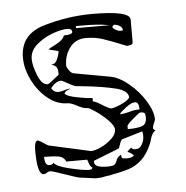

<svg xmlns="http://www.w3.org/2000/svg" viewBox="-42 -519 541 557"><g transform="rotate(-5 229.0 -240.0)"><path d="M400 -126Q390 -119 386 -106Q382 -93 381 -90Q368 -59 350.5 -43Q333 -27 313 -20.5Q293 -14 256 -7Q240 -5 233 -3L215 -2L170 -8Q165 -8 131 -20Q91 -34 85 -34Q80 -34 75 -30.5Q70 -27 66 -27Q47 -27 47 -97Q47 -126 57 -126Q64 -124 75 -116Q86 -108 91 -108L208 -82Q220 -82 238 -90.5Q256 -99 269.5 -112Q283 -125 283 -138Q283 -149 267.5 -165Q252 -181 233 -194Q214 -207 210 -207Q201 -207 192.5 -210.5Q184 -214 177 -218Q161 -226 153 -226Q122 -226 95 -248Q68 -270 51.5 -303.5Q35 -337 35 -369Q35 -437 105.5 -457.5Q176 -478 246 -478Q356 -478 356 -452V-386Q356 -377 338 -377Q294 -395 271 -402.5Q248 -410 222 -410Q192 -410 175 -387.5Q158 -365 158 -335Q158 -331 164.5 -321.5Q171 -312 178 -311L283 -292Q309 -287 336.5 -264Q364 -241 382.5 -211Q401 -181 401 -157Q400 -153 396.5 -145Q393 -137 393 -132Q393 -131 395.5 -128.5Q398 -126 400 -126ZM196 -441H294Q273 -445 253.5 -446Q234 -447 219 -447Q204 -447 196 -447ZM100 -286Q103 -286 116.5 -297Q130 -308 134 -311Q134 -327 130.5 -332.5Q127 -338 115 -342Q127 -342 132.5 -354.5Q138 -367 140 -378Q136 -381 124 -383Q112 -385 112 -387Q112 -388 133.5 -399Q155 -410 159 -423Q184 -423 184 -431Q184 -441 170 -441Q152 -441 125.5 -431Q99 -421 79.5 -403.5Q60 -386 60 -363Q60 -344 71.5 -315Q83 -286 100 -286ZM301 -434Q305 -429 311.5 -425.5Q318 -422 325 -422L331 -423Q331 -431 323 -436Q315 -441 306 -441Q305 -440 303 -438Q301 -436 301 -434ZM332 -227Q332 -247 296.5 -256Q261 -265 205 -271Q182 -273 178 -274Q172 -276 157 -284.5Q142 -293 140 -293Q124 -293 109 -274Q115 -261 130 -261Q136 -261 146.5 -264.5Q157 -268 165 -268Q164 -267 157 -264.5Q150 -262 146 -255Q151 -247 181 -241Q211 -235 226 -235V-225Q235 -224 256 -210Q274 -200 276 -200Q286 -200 306 -209Q326 -218 332 -227ZM347 -212Q337 -212 320 -199Q303 -186 301 -181Q311 -181 327 -185Q342 -190 359 -190Q359 -212 347 -212ZM375 -169Q375 -175 372.5 -178Q370 -181 361 -181H360Q357 -181 338.5 -165Q320 -149 320 -145V-136Q346 -136 360.5 -140.5Q375 -145 375 -164ZM363 -113Q363 -122 361 -126L301 -108Q296 -103 293.5 -94Q291 -85 288 -82L214 -53V-49Q214 -33 252 -33Q267 -33 271.5 -36Q276 -39 279 -46Q281 -57 294 -64Q294 -56 296.5 -54Q299 -52 306 -52H312Q324 -52 331 -58Q328 -63 321.5 -66.5Q315 -70 313 -71L325 -82Q327 -78 330.5 -77Q334 -76 338 -76Q350 -76 356.5 -88Q363 -100 363 -113ZM208 -34Q203 -36 199.5 -45Q196 -54 195 -58H134Q128 -72 112.5 -74.5Q97 -77 71 -77Q71 -52 84 -52Q95 -52 97 -58Q102 -47 142 -37.5Q182 -28 199 -28Q201 -28 204.5 -29.5Q208 -31 208 -34Z"/></g></svg>

Font: Cabin Sketch
Style: Regular
Weight: 400
Version: Version 1.100